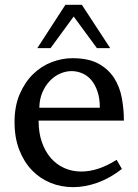

<svg xmlns="http://www.w3.org/2000/svg" viewBox="-20 -770 575 799"><path d="M140.6 -268.1Q140.6 -217.8 154.1 -179Q167.5 -140.1 191.4 -112.5Q215.3 -85 247.8 -70.6Q280.3 -56.2 318.4 -56.2Q388.7 -56.2 465.3 -105L487.3 -66.9Q438.5 -28.8 386.5 -10Q334.5 8.8 284.7 8.8Q234.4 8.8 190.4 -9Q146.5 -26.9 113 -61.5Q79.6 -96.2 60.1 -146.5Q40.5 -196.8 40.5 -262.2Q40.5 -328.1 62 -378.2Q83.5 -428.2 117.9 -461.7Q152.3 -495.1 195.3 -511.5Q238.3 -527.8 281.2 -527.8Q348.6 -527.8 390.1 -504.9Q431.6 -481.9 455.1 -445.1Q478.5 -408.2 487.1 -361.6Q495.6 -314.9 495.6 -268.1ZM395.5 -321.8Q395.5 -360.8 385.5 -389.9Q375.5 -418.9 359.4 -437.5Q343.3 -456.1 321.8 -465.1Q300.3 -474.1 278.3 -474.1Q254.4 -474.1 231 -464.1Q207.5 -454.1 188.5 -434.6Q169.4 -415 157 -387Q144.5 -358.9 143.6 -321.8ZM286.6 -701.2 190.4 -569.8H135.3L251.5 -749V-750H322.3L321.3 -749L438.5 -569.8H383.3Z"/></svg>

Font: Brawler
Style: Regular
Weight: 400
Version: Version 1.000